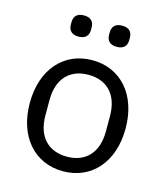

<svg xmlns="http://www.w3.org/2000/svg" viewBox="-110 -805 780 902"><g transform="rotate(15 280.0 -354.5)"><path d="M187 -618C221 -618 236 -636 236 -664V-675C236 -703 221 -721 187 -721C153 -721 138 -703 138 -675V-664C138 -636 153 -618 187 -618ZM373 -618C407 -618 422 -636 422 -664V-675C422 -703 407 -721 373 -721C339 -721 324 -703 324 -675V-664C324 -636 339 -618 373 -618ZM280 12C418 12 513 -94 513 -258C513 -422 418 -528 280 -528C142 -528 47 -422 47 -258C47 -94 142 12 280 12ZM280 -59C194 -59 133 -112 133 -221V-295C133 -404 194 -457 280 -457C366 -457 427 -404 427 -295V-221C427 -112 366 -59 280 -59Z"/></g></svg>

Font: LVC Sans
Style: Regular
Weight: 400
Designer: Mike Abbink, Paul van der Laan, Pieter van Rosmalen
Foundry: Bold Monday
Version: Version 3.0